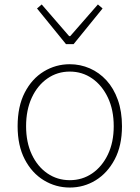

<svg xmlns="http://www.w3.org/2000/svg" viewBox="-20 -828 626 861"><path d="M293 13Q230 13 176.5 -19.5Q123 -52 91 -113.5Q59 -175 59 -262Q59 -351 91 -413Q123 -475 176.5 -507.5Q230 -540 293 -540Q340 -540 382.5 -521.5Q425 -503 457.5 -467.5Q490 -432 508.5 -380Q527 -328 527 -262Q527 -175 494.5 -113.5Q462 -52 409 -19.5Q356 13 293 13ZM293 -20Q349 -20 393.5 -50.5Q438 -81 464 -135.5Q490 -190 490 -262Q490 -335 464 -390Q438 -445 393.5 -476Q349 -507 293 -507Q237 -507 192.5 -476Q148 -445 122.5 -390Q97 -335 97 -262Q97 -190 122.5 -135.5Q148 -81 192.5 -50.5Q237 -20 293 -20ZM276 -630 146 -790 167 -808 290 -666H295L419 -808L440 -790L310 -630Z"/></svg>

Font: Noto Sans JP
Style: Regular
Weight: 100
Designer: Ryoko NISHIZUKA 西塚涼子 (kana, bopomofo & ideographs); Paul D. Hunt (Latin, Greek & Cyrillic); Sandoll Communications 산돌커뮤니
Foundry: Adobe
Version: Version 2.004;hotconv 1.0.118;makeotfexe 2.5.65603